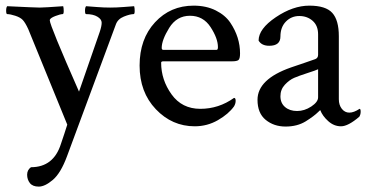

<svg xmlns="http://www.w3.org/2000/svg" viewBox="-20 -446 1316 687"><path d="M206.1 -423.8Q208 -418 208 -406.7Q208 -395.5 204.1 -395.5Q196.3 -395.5 178.2 -388.7Q160.2 -381.8 158.2 -375V-373Q158.2 -355.5 262.7 -118.2L336.9 -332Q343.8 -352.5 343.8 -364.7Q343.8 -377 328.6 -386.2Q313.5 -395.5 288.1 -395.5Q284.2 -395.5 284.2 -407.7Q284.2 -419.9 288.1 -423.8L326.2 -420.9Q351.6 -418.9 374 -418.9Q396.5 -418.9 421.9 -420.9L460 -423.8Q461.9 -418 461.9 -406.7Q461.9 -395.5 458 -395.5Q445.3 -395.5 423.3 -386.7Q401.4 -377.9 394.5 -358.4L219.7 113.3Q197.3 173.8 168.9 197.8Q140.6 221.7 118.7 221.7Q96.7 221.7 86.9 209Q77.1 196.3 77.1 179.2Q77.1 162.1 90.8 152.3Q171.9 152.3 198.2 68.4L210 33.2Q216.8 12.7 220.7 0L81.1 -341.8Q70.3 -365.2 61.5 -374.5Q52.7 -383.8 34.7 -389.6Q16.6 -395.5 5.9 -395.5Q2 -395.5 2 -407.7Q2 -419.9 5.9 -423.8Q106.4 -418.9 122.1 -418.9Q137.7 -418.9 206.1 -423.8Z M817.4 -95.7Q823.2 -95.7 823.2 -85.4Q823.2 -75.2 817.4 -65.4Q797.9 -38.1 759.8 -16.1Q721.7 5.9 676.8 5.9Q595.7 5.9 537.6 -55.2Q479.5 -116.2 479.5 -211.4Q479.5 -306.6 534.7 -366.2Q589.8 -425.8 672.9 -425.8Q717.8 -425.8 752 -408.7Q786.1 -391.6 804.2 -364.7Q838.9 -313 838.9 -254.9Q838.9 -235.4 833 -231Q827.1 -226.6 810.5 -226.6H564.5Q556.6 -226.6 556.6 -221.7Q556.6 -160.2 593.8 -108.4Q630.9 -56.6 696.8 -56.6Q762.7 -56.6 817.4 -95.7ZM558.6 -274.4Q558.6 -267.6 564.5 -267.6H754.9Q759.8 -267.6 759.8 -277.3Q759.8 -308.6 733.4 -349.1Q707 -389.6 659.7 -389.6Q612.3 -389.6 585.4 -346.2Q558.6 -302.7 558.6 -274.4Z M1192.4 -316.4V-90.8Q1192.4 -70.3 1203.1 -56.6Q1213.9 -43 1230 -43Q1246.1 -43 1266.6 -56.6Q1270.5 -56.6 1270.5 -46.4Q1270.5 -36.1 1265.6 -28.3Q1225.6 5.9 1200.2 5.9Q1174.8 5.9 1154.3 -12.7Q1133.8 -31.2 1126 -51.8Q1125 -51.8 1118.7 -45.4Q1103.5 -30.3 1073.7 -11.7Q1043.5 6.8 1002 6.8Q960 6.8 930.7 -17.1Q901.4 -41 901.4 -88.9Q901.4 -162.6 1021 -204.6Q1039.1 -210.9 1068.4 -220.7Q1097.7 -230.5 1107.9 -234.4Q1118.2 -238.3 1118.2 -250V-323.2Q1118.2 -354.5 1098.6 -371.6Q1079.1 -388.7 1050.8 -388.7Q1022.5 -388.7 1002.9 -368.7Q983.4 -348.6 983.4 -315.4Q983.4 -282.2 943.4 -282.2Q916 -282.2 905.3 -300.8Q905.3 -342.8 966.8 -384.3Q1028.3 -425.8 1086.9 -425.8Q1145.5 -425.8 1168.9 -399.9Q1192.4 -374 1192.4 -316.4ZM1118.2 -97.7V-198.2Q1110.4 -194.3 1080.1 -184.6Q1049.8 -174.8 1032.7 -167.5Q1015.6 -160.2 999.5 -143.1Q983.4 -126 983.4 -101.6Q983.4 -77.1 1000 -63Q1016.6 -48.8 1043 -48.8Q1069.3 -48.8 1093.8 -64.9Q1118.2 -81.1 1118.2 -97.7Z"/></svg>

Font: CrimsonText-Roman
Style: Roman
Weight: 400
Version: Version 0.13